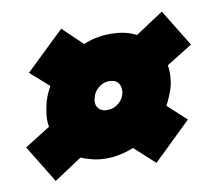

<svg xmlns="http://www.w3.org/2000/svg" viewBox="-71 -586 718 634"><g transform="rotate(-10 287.5 -269.0)"><path d="M67 -23 -10 -149 76 -203Q75 -209 74.5 -215Q74 -221 74 -227Q74 -238 75.5 -248.5Q77 -259 79 -269Q85 -302 104 -335L42 -390L172 -515L238 -452Q280 -470 329 -470Q380 -470 415 -451L509 -513L585 -389L498 -335Q499 -329 499.5 -322.5Q500 -316 500 -309Q500 -299 499 -289Q498 -279 496 -269Q492 -253 485 -236Q478 -219 470 -204L532 -147L405 -24L337 -86Q315 -77 292 -72Q269 -67 245 -67Q222 -67 200.5 -72Q179 -77 161 -85ZM277 -224Q297 -224 313.5 -237.5Q330 -251 334 -270Q335 -273 335 -276Q335 -279 335 -282Q335 -297 326 -307Q317 -317 297 -317Q278 -317 261.5 -303.5Q245 -290 241 -270Q240 -266 239.5 -263Q239 -260 239 -257Q239 -243 248.5 -233.5Q258 -224 277 -224Z"/></g></svg>

Font: Kanit Black
Style: Italic
Weight: 900
Italic angle: -12°
Designer: Katatrad Team
Foundry: CadsonDemak
Version: Version 2.000; ttfautohint (v1.8.3)